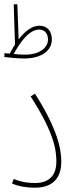

<svg xmlns="http://www.w3.org/2000/svg" viewBox="-24 -871 351 896"><path d="M89 -598C167 -598 218 -633 218 -687C218 -726 196 -751 160 -751C124 -751 90 -723 63 -687L57 -851H40L46 -663C37 -649 29 -635 22 -621C14 -621 6 -622 -3 -623L-4 -605C19 -602 62 -598 89 -598ZM159 -733C186 -733 200 -712 200 -686C200 -649 161 -616 93 -616C78 -616 61 -617 40 -619C68 -671 111 -733 159 -733ZM32 -15C59 -2 99 5 138 5C241 5 262 -62 262 -116C262 -172 247 -265 139 -434L119 -421C231 -247 239 -170 239 -114C239 -67 217 -17 140 -17C96 -17 66 -25 40 -36Z"/></svg>

Font: Noto Sans Arabic ExtCond Thin
Style: Regular
Weight: 100
Width: 2
Designer: Monotype Design Team, Nadine Chahine, Nizar Qandah and Khaled Hosny
Foundry: Monotype Imaging Inc.
Version: Version 2.012